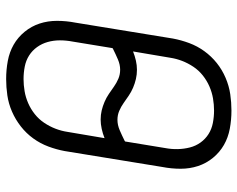

<svg xmlns="http://www.w3.org/2000/svg" viewBox="-96 -688 791 640"><g transform="rotate(-90 300.0 -367.5)"><path d="M252 8Q221 8 191.5 2.5Q162 -3 137.5 -17Q113 -31 94.5 -53.5Q76 -76 67 -103.5Q58 -131 58 -161.5Q58 -192 64 -223L117 -548Q122 -575 132 -602Q142 -629 159 -652.5Q176 -676 199 -694Q222 -712 248.5 -723.5Q275 -735 302.5 -739Q330 -743 357 -743Q388 -743 417.5 -737.5Q447 -732 471.5 -718Q496 -704 514.5 -681.5Q533 -659 542 -631.5Q551 -604 551 -573.5Q551 -543 545 -512L492 -187Q487 -160 477 -133Q467 -106 450 -82.5Q433 -59 410.5 -41Q388 -23 361 -11.5Q334 0 306.5 4Q279 8 252 8ZM388 -363Q405 -363 422.5 -370.5Q440 -378 458 -387L459 -388H460L482 -522Q486 -543 486 -564Q486 -585 480.5 -604.5Q475 -624 463.5 -640Q452 -656 435.5 -666.5Q419 -677 398.5 -681Q378 -685 357 -685Q337 -685 316.5 -681.5Q296 -678 276.5 -669.5Q257 -661 240 -647.5Q223 -634 211 -616Q199 -598 191.5 -578.5Q184 -559 181 -539L160 -415Q175 -421 191 -424.5Q207 -428 222 -428Q238 -428 252.5 -424.5Q267 -421 281 -415Q295 -409 307.5 -400.5Q320 -392 332 -383.5Q344 -375 358 -369Q372 -363 388 -363ZM252 -50Q272 -50 292.5 -53.5Q313 -57 332.5 -65.5Q352 -74 369 -87.5Q386 -101 398 -119Q410 -137 417.5 -156.5Q425 -176 428 -196L449 -320Q434 -314 418.5 -310.5Q403 -307 388 -307Q372 -307 357 -310.5Q342 -314 328 -320Q314 -326 301.5 -334.5Q289 -343 277 -351.5Q265 -360 251 -366Q237 -372 221 -372Q204 -372 186.5 -364.5Q169 -357 151 -348L150 -347H149L127 -213Q123 -192 123.5 -171Q124 -150 129 -130.5Q134 -111 145.5 -95Q157 -79 173.5 -68.5Q190 -58 210.5 -54Q231 -50 252 -50Z"/></g></svg>

Font: Iosevka Light Extended
Style: Italic
Weight: 300
Width: 7
Italic angle: -9°
Monospace: yes
Designer: Belleve Invis
Foundry: Belleve Invis
Version: Version 32.5.0; ttfautohint (v1.8.4)